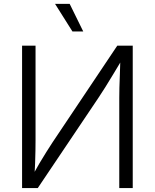

<svg xmlns="http://www.w3.org/2000/svg" viewBox="-20 -961 791 981"><path d="M658.2 0H589.4V-461.4Q589.4 -482.4 590.1 -513.4Q590.8 -544.4 592.5 -583.5Q594.2 -622.6 595.2 -667.5L608.4 -664.6Q579.6 -616.7 557.9 -580.6Q536.1 -544.4 518.1 -515.6Q500 -486.8 482.4 -460.4L172.9 0H92.8V-727.5H161.6V-243.2Q161.6 -220.7 161.1 -190.9Q160.6 -161.1 159.4 -127.4Q158.2 -93.8 155.3 -59.1L144.5 -61Q163.1 -95.2 181.6 -126.7Q200.2 -158.2 217.3 -185.1Q234.4 -211.9 247.6 -232.4L579.1 -727.5H658.2ZM350.1 -800.3 261.2 -941.4H335.9L405.3 -800.3Z"/></svg>

Font: Inter 17pt Light
Style: Regular
Weight: 300
Version: Version 4.001;git-66647c0bb